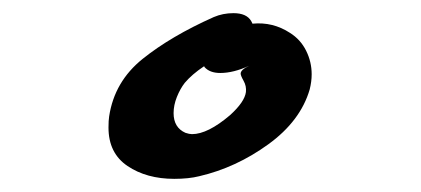

<svg xmlns="http://www.w3.org/2000/svg" viewBox="-20 -728 640 292"><path d="M421 -678Q437 -668 445.5 -651Q454 -634 454 -615Q454 -604 451 -592Q437 -544 388 -508.5Q339 -473 283 -460Q267 -456 245 -456Q203 -456 174 -475.5Q145 -495 145 -534Q145 -545 146 -551Q154 -604 197 -638.5Q240 -673 305 -702Q319 -708 335 -708Q355 -708 362 -696L364 -692Q395 -695 421 -678ZM346 -616Q346 -622 359 -628Q335 -617 315 -617Q299 -617 291 -626Q291 -627 290.5 -627Q290 -627 290 -627Q272 -615 261 -602Q254 -593 249 -580.5Q244 -568 244 -556Q244 -534 262 -526Q268 -524 272 -524Q296 -524 330 -553Q352 -573 354 -588Q355 -597 350.5 -605Q346 -613 346 -616Z"/></svg>

Font: Sedgwick Ave
Style: Regular
Weight: 400
Designer: Kevin Burke, Pedro Vergani
Foundry: Google, Inc.
Version: Version 1.000